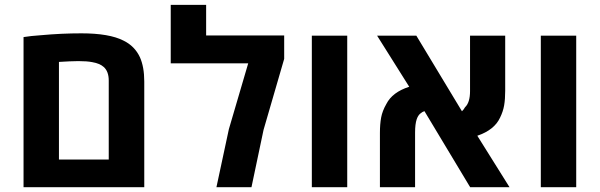

<svg xmlns="http://www.w3.org/2000/svg" viewBox="-20 -780 2500 800"><path d="M78.1 0V-625.5Q92.8 -627.9 111.1 -629.9Q129.4 -631.8 150.9 -633.3Q193.8 -637.2 235.8 -639.2Q277.8 -641.1 319.3 -641.1Q435.5 -641.1 494.6 -610.8Q541.5 -587.9 563 -541.5Q581.1 -501 581.1 -440.4V0ZM225.6 -115.2H433.1V-444.3Q433.1 -482.4 412.1 -501Q396 -515.6 364.7 -521Q342.8 -525.4 306.6 -525.4Q290 -525.4 269.5 -524.4Q249 -523.4 225.6 -522Z M881.8 0 933.6 -241.7 1014.2 -516.1H691.4V-759.8H838.9V-632.3H1164.1V-534.7L1078.1 -238.8L1027.8 0Z M1279.3 0V-631.3H1426.8V0Z M1563 0V-226.6Q1563 -262.7 1568.1 -290.3Q1573.2 -317.9 1589.8 -346.7Q1614.7 -396 1685.1 -418.5L1551.3 -631.3H1714.8L1904.8 -316.4Q1912.6 -323.7 1917.5 -333Q1938.5 -352.5 1938.5 -400.4V-631.3H2085V-401.4Q2085 -366.7 2080.6 -341.1Q2076.2 -315.4 2063.5 -289.6Q2039.6 -238.3 1968.8 -214.4L2103 0H1939L1748.5 -316.9Q1740.2 -314.5 1731 -306.6Q1721.7 -298.8 1716.3 -283.2Q1709.5 -263.2 1709.5 -227.5V0Z M2233.4 0V-631.3H2380.9V0Z"/></svg>

Font: Open Sans
Style: Bold
Weight: 700
Designer: Monotype Design Team
Foundry: Monotype Imaging Inc.
Version: Version 3.000; ttfautohint (v1.8.4)